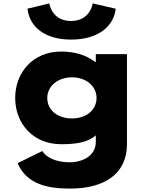

<svg xmlns="http://www.w3.org/2000/svg" viewBox="-20 -830 833 1125"><path d="M523.2 -810C523.2 -810 509.9 -707 396.1 -707C282.4 -707 269.1 -810 269.1 -810L141 -779C153 -672 243 -598 396.1 -598C551.2 -598 646 -672 658 -779ZM83 126C137 251 260.6 275 390.1 275C596.3 275 724 186 724 14V-513H541.3V-467H537.7C486.9 -506 420.3 -528 338 -528C174 -528 69 -406 69 -256C69 -106 174 15 338 15C422.7 15 495.3 5 541.3 -37V1C541.3 92 449.4 121 390.1 121C296.9 121 247 86 228 55ZM257 -256C257 -327 321.1 -377 402.2 -377C482 -377 545.7 -327 545.7 -256C545.7 -186 485.7 -136 402.2 -136C315.1 -136 257 -186 257 -256Z"/></svg>

Font: Hussar
Style: BdSuprExt
Weight: 700
Foundry: Cannot Into Space Fonts
Version: Version 2.00